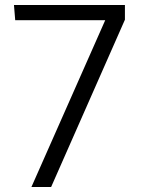

<svg xmlns="http://www.w3.org/2000/svg" viewBox="-20 -750 568 770"><path d="M481 -730V-671L185 0H106L402 -669H41L36 -730Z"/></svg>

Font: Fauna One
Style: Regular
Weight: 400
Version: Version 1.001